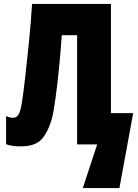

<svg xmlns="http://www.w3.org/2000/svg" viewBox="-20 -734 703 976"><path d="M544 -714H143Q137 -618 127 -518.5Q117 -419 108 -341Q99 -263 94 -231Q87 -177 76.5 -156Q66 -135 46 -135Q31 -135 11 -144V-1Q38 10 86 10Q155 10 188.5 -23Q222 -56 244 -132Q252 -162 262 -233.5Q272 -305 280.5 -392.5Q289 -480 294 -555H372V0H474L401 222H587L657 -159H544Z"/></svg>

Font: Noto Sans Display Condensed Black
Style: Regular
Weight: 900
Width: 3
Designer: Monotype Design team
Foundry: Monotype Imaging Inc.
Version: 1.000